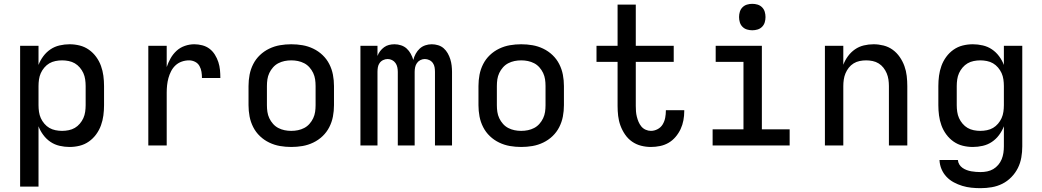

<svg xmlns="http://www.w3.org/2000/svg" viewBox="-20 -759 5440 1002"><path d="M85 215V-520H181V-420Q190 -444 206 -465.5Q222 -487 243.5 -501.5Q265 -516 291 -522Q317 -528 343 -528Q370 -528 396 -521.5Q422 -515 444 -499.5Q466 -484 482 -462Q498 -440 507 -415Q516 -390 519.5 -363.5Q523 -337 523 -310V-210Q523 -183 519.5 -156.5Q516 -130 507 -105Q498 -80 482 -58Q466 -36 444 -20.5Q422 -5 396 1.5Q370 8 343 8Q317 8 291 2Q265 -4 243.5 -18.5Q222 -33 206 -54.5Q190 -76 181 -100V215ZM304 -76Q321 -76 338.5 -79.5Q356 -83 370.5 -91.5Q385 -100 396.5 -113.5Q408 -127 415 -142.5Q422 -158 424.5 -175.5Q427 -193 427 -210V-310Q427 -327 424.5 -344.5Q422 -362 415 -377.5Q408 -393 396.5 -406.5Q385 -420 370.5 -428.5Q356 -437 338.5 -440.5Q321 -444 304 -444Q287 -444 269.5 -440.5Q252 -437 237.5 -428.5Q223 -420 211.5 -406.5Q200 -393 193 -377.5Q186 -362 183.5 -344.5Q181 -327 181 -310V-210Q181 -193 183.5 -175.5Q186 -158 193 -142.5Q200 -127 211.5 -113.5Q223 -100 237.5 -91.5Q252 -83 269.5 -79.5Q287 -76 304 -76Z M754 0V-520H850V-409Q858 -433 870.5 -455Q883 -477 901.5 -494Q920 -511 944.5 -519.5Q969 -528 994 -528Q1015 -528 1036 -522.5Q1057 -517 1073.5 -504.5Q1090 -492 1101.5 -473.5Q1113 -455 1119.5 -435Q1126 -415 1128 -394Q1130 -373 1130 -352H1034Q1034 -368 1031.5 -384Q1029 -400 1021 -414.5Q1013 -429 998 -436.5Q983 -444 967 -444Q947 -444 928.5 -437.5Q910 -431 896 -418Q882 -405 873 -387.5Q864 -370 859 -351.5Q854 -333 852 -314Q850 -295 850 -276V0Z M1500 8Q1470 8 1441 3Q1412 -2 1385 -15Q1358 -28 1336.5 -48.5Q1315 -69 1301.5 -95.5Q1288 -122 1282.5 -151Q1277 -180 1277 -210V-310Q1277 -340 1282.5 -369Q1288 -398 1301.5 -424.5Q1315 -451 1336.5 -471.5Q1358 -492 1385 -505Q1412 -518 1441 -523Q1470 -528 1500 -528Q1530 -528 1559 -523Q1588 -518 1615 -505Q1642 -492 1663.5 -471.5Q1685 -451 1698.5 -424.5Q1712 -398 1717.5 -369Q1723 -340 1723 -310V-210Q1723 -180 1717.5 -151Q1712 -122 1698.5 -95.5Q1685 -69 1663.5 -48.5Q1642 -28 1615 -15Q1588 -2 1559 3Q1530 8 1500 8ZM1500 -76Q1518 -76 1535 -79.5Q1552 -83 1567.5 -91Q1583 -99 1595 -112.5Q1607 -126 1614.5 -142Q1622 -158 1624.5 -175Q1627 -192 1627 -210V-310Q1627 -328 1624.5 -345Q1622 -362 1614.5 -378Q1607 -394 1595 -407.5Q1583 -421 1567.5 -429Q1552 -437 1535 -440.5Q1518 -444 1500 -444Q1482 -444 1465 -440.5Q1448 -437 1432.5 -429Q1417 -421 1405 -407.5Q1393 -394 1385.5 -378Q1378 -362 1375.5 -345Q1373 -328 1373 -310V-210Q1373 -192 1375.5 -175Q1378 -158 1385.5 -142Q1393 -126 1405 -112.5Q1417 -99 1432.5 -91Q1448 -83 1465 -79.5Q1482 -76 1500 -76Z M1861 0V-520H1950V-467Q1955 -481 1964 -492.5Q1973 -504 1984.5 -512.5Q1996 -521 2010 -524.5Q2024 -528 2039 -528Q2056 -528 2073 -522.5Q2090 -517 2102.5 -505.5Q2115 -494 2123.5 -478.5Q2132 -463 2137 -446Q2141 -463 2149.5 -478.5Q2158 -494 2170.5 -505.5Q2183 -517 2199.5 -522.5Q2216 -528 2233 -528Q2250 -528 2266.5 -523Q2283 -518 2295.5 -507Q2308 -496 2316.5 -481Q2325 -466 2330 -450Q2335 -434 2337 -417Q2339 -400 2339 -384V0H2250V-384Q2250 -396 2248 -408Q2246 -420 2239 -430Q2232 -440 2220.5 -445.5Q2209 -451 2197 -451Q2185 -451 2174 -445.5Q2163 -440 2156 -430Q2149 -420 2146.5 -408Q2144 -396 2144 -384V0H2056V-384Q2056 -396 2053.5 -408Q2051 -420 2044 -430Q2037 -440 2026 -445.5Q2015 -451 2003 -451Q1991 -451 1979.5 -445.5Q1968 -440 1961 -430Q1954 -420 1952 -408Q1950 -396 1950 -384V0Z M2700 8Q2670 8 2641 3Q2612 -2 2585 -15Q2558 -28 2536.5 -48.5Q2515 -69 2501.5 -95.5Q2488 -122 2482.5 -151Q2477 -180 2477 -210V-310Q2477 -340 2482.5 -369Q2488 -398 2501.5 -424.5Q2515 -451 2536.5 -471.5Q2558 -492 2585 -505Q2612 -518 2641 -523Q2670 -528 2700 -528Q2730 -528 2759 -523Q2788 -518 2815 -505Q2842 -492 2863.5 -471.5Q2885 -451 2898.5 -424.5Q2912 -398 2917.5 -369Q2923 -340 2923 -310V-210Q2923 -180 2917.5 -151Q2912 -122 2898.5 -95.5Q2885 -69 2863.5 -48.5Q2842 -28 2815 -15Q2788 -2 2759 3Q2730 8 2700 8ZM2700 -76Q2718 -76 2735 -79.5Q2752 -83 2767.5 -91Q2783 -99 2795 -112.5Q2807 -126 2814.5 -142Q2822 -158 2824.5 -175Q2827 -192 2827 -210V-310Q2827 -328 2824.5 -345Q2822 -362 2814.5 -378Q2807 -394 2795 -407.5Q2783 -421 2767.5 -429Q2752 -437 2735 -440.5Q2718 -444 2700 -444Q2682 -444 2665 -440.5Q2648 -437 2632.5 -429Q2617 -421 2605 -407.5Q2593 -394 2585.5 -378Q2578 -362 2575.5 -345Q2573 -328 2573 -310V-210Q2573 -192 2575.5 -175Q2578 -158 2585.5 -142Q2593 -126 2605 -112.5Q2617 -99 2632.5 -91Q2648 -83 2665 -79.5Q2682 -76 2700 -76Z M3377 8Q3351 8 3325.5 1.5Q3300 -5 3278.5 -20Q3257 -35 3242 -57Q3227 -79 3218 -103.5Q3209 -128 3206 -154Q3203 -180 3203 -206V-436H3093V-520H3203V-735H3298V-520H3496V-436H3298V-206Q3298 -192 3299 -178Q3300 -164 3303.5 -150Q3307 -136 3312.5 -123Q3318 -110 3327 -99Q3336 -88 3349.5 -82Q3363 -76 3377 -76Q3395 -76 3412 -85Q3429 -94 3438.5 -110Q3448 -126 3451.5 -144.5Q3455 -163 3455 -181V-184H3551V-179Q3551 -155 3546.5 -131Q3542 -107 3532 -85.5Q3522 -64 3506 -45Q3490 -26 3469.5 -14Q3449 -2 3425 3Q3401 8 3377 8Z M3699 0V-84H3860V-436H3715V-520H3956V-84H4101V0ZM3906 -601Q3892 -601 3878.5 -605Q3865 -609 3855 -619Q3845 -629 3841 -642.5Q3837 -656 3837 -670Q3837 -684 3841 -697.5Q3845 -711 3855 -721Q3865 -731 3878.5 -735Q3892 -739 3906 -739Q3920 -739 3933.5 -735Q3947 -731 3957 -721Q3967 -711 3971 -697.5Q3975 -684 3975 -670Q3975 -656 3971 -642.5Q3967 -629 3957 -619Q3947 -609 3933.5 -605Q3920 -601 3906 -601Z M4285 0V-520H4381V-421Q4390 -445 4405.5 -466Q4421 -487 4442 -501.5Q4463 -516 4488 -522Q4513 -528 4539 -528Q4565 -528 4591 -521.5Q4617 -515 4638.5 -499.5Q4660 -484 4675.5 -461.5Q4691 -439 4700 -414Q4709 -389 4712 -362.5Q4715 -336 4715 -310V0H4619V-310Q4619 -327 4616.5 -344Q4614 -361 4607.5 -376.5Q4601 -392 4590.5 -405.5Q4580 -419 4565.5 -428Q4551 -437 4534 -440.5Q4517 -444 4500 -444Q4483 -444 4466 -440.5Q4449 -437 4434.5 -428Q4420 -419 4409.5 -405.5Q4399 -392 4392.5 -376.5Q4386 -361 4383.5 -344Q4381 -327 4381 -310V0Z M5097 223Q5073 223 5049 220.5Q5025 218 5002 211Q4979 204 4957.5 192.5Q4936 181 4919.5 163.5Q4903 146 4893.5 123.5Q4884 101 4883 76H4979Q4980 89 4986.5 99.5Q4993 110 5003 117Q5013 124 5025 128.5Q5037 133 5049 135Q5061 137 5073 138Q5085 139 5097 139Q5115 139 5132 135.5Q5149 132 5163.5 123.5Q5178 115 5189.5 101.5Q5201 88 5207.5 72Q5214 56 5216.5 39Q5219 22 5219 5V-100Q5210 -76 5194 -54.5Q5178 -33 5156.5 -18.5Q5135 -4 5109 2Q5083 8 5057 8Q5030 8 5004 1.5Q4978 -5 4956 -20.5Q4934 -36 4918 -58Q4902 -80 4893 -105Q4884 -130 4880.5 -156.5Q4877 -183 4877 -210V-310Q4877 -337 4880.5 -363.5Q4884 -390 4893 -415Q4902 -440 4918 -462Q4934 -484 4956 -499.5Q4978 -515 5004 -521.5Q5030 -528 5057 -528Q5083 -528 5109 -522Q5135 -516 5156.5 -501.5Q5178 -487 5194 -465.5Q5210 -444 5219 -420V-520H5315V5Q5315 34 5310 63Q5305 92 5292 118Q5279 144 5258 165.5Q5237 187 5211 200Q5185 213 5156 218Q5127 223 5097 223ZM5096 -76Q5113 -76 5130.5 -79.5Q5148 -83 5162.5 -91.5Q5177 -100 5188.5 -113.5Q5200 -127 5207 -142.5Q5214 -158 5216.5 -175.5Q5219 -193 5219 -210V-310Q5219 -327 5216.5 -344.5Q5214 -362 5207 -377.5Q5200 -393 5188.5 -406.5Q5177 -420 5162.5 -428.5Q5148 -437 5130.5 -440.5Q5113 -444 5096 -444Q5079 -444 5061.5 -440.5Q5044 -437 5029.5 -428.5Q5015 -420 5003.5 -406.5Q4992 -393 4985 -377.5Q4978 -362 4975.5 -344.5Q4973 -327 4973 -310V-210Q4973 -193 4975.5 -175.5Q4978 -158 4985 -142.5Q4992 -127 5003.5 -113.5Q5015 -100 5029.5 -91.5Q5044 -83 5061.5 -79.5Q5079 -76 5096 -76Z"/></svg>

Font: Iosevka Medium Extended
Style: Regular
Weight: 500
Width: 7
Monospace: yes
Designer: Belleve Invis
Foundry: Belleve Invis
Version: Version 32.5.0; ttfautohint (v1.8.4)